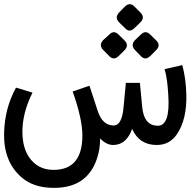

<svg xmlns="http://www.w3.org/2000/svg" viewBox="-198 -700 920 927"><path d="M451.4 -668.1 480.2 -639.3Q503.1 -615.8 480.2 -592.3L450.4 -563.6Q426.9 -541.6 407.5 -562.5L377.8 -591.3Q354.3 -615.3 376.7 -639.3L404.9 -668.1Q428.4 -691.6 451.4 -668.1ZM527.7 -532.8 556.4 -504.6Q579.9 -481.6 555.4 -457.5L527.2 -429.3Q503.7 -407.4 483.3 -427.8L454.6 -457.5Q431 -481.6 453.5 -506.1L481.7 -532.8Q504.7 -556.3 527.7 -532.8ZM374.6 -532.8 403.4 -504.6Q426.3 -481.6 403.4 -457.5L374.6 -429.3Q351.6 -407.4 330.7 -427.8L301.5 -457.5Q277.5 -481.6 299.9 -506.1L329.2 -532.8Q351.6 -556.3 374.6 -532.8ZM273.9 -164.1Q296.4 -95.2 349.1 -94.2Q390.6 -92.8 398.4 -181.2L409.7 -299.8H477.5L488.8 -181.2Q497.6 -94.2 562.5 -92.8Q625 -91.3 614.3 -243.7Q609.9 -322.8 596.7 -366.2L682.1 -385.7Q699.7 -321.8 701.7 -242.7Q704.6 -124 656.7 -52.7Q621.6 0 558.6 0Q474.6 0 439.9 -77.6Q412.1 0 348.1 0Q315.9 0 285.2 -31.7Q285.6 41 255.4 101.1Q201.2 208 61 207Q-37.6 207 -96.2 154.3Q-182.1 78.1 -178.2 -59.6Q-174.8 -179.2 -120.6 -276.9L-41 -252.9Q-91.8 -151.9 -89.8 -56.6Q-87.4 38.6 -33.7 86.4Q5.4 121.1 63.5 120.1Q199.7 118.7 199.7 -45.9Q199.7 -126.5 152.8 -258.3L233.9 -286.1Z"/></svg>

Font: Vazir Code Hack
Style: Code-Hack
Weight: 400
Foundry: DejaVu fonts team - Redesigned by Saber Rastikerdar
Version: Version 1.1.2